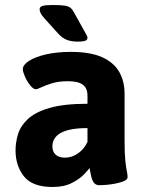

<svg xmlns="http://www.w3.org/2000/svg" viewBox="-20 -738 585 766"><path d="M288 -572Q266 -572 248 -578.5Q230 -585 214 -602L157 -665Q138 -686 138 -701Q138 -711 150 -714.5Q162 -718 191 -718Q222 -718 238 -715.5Q254 -713 262 -706Q270 -699 276 -687L316 -615Q322 -604 325.5 -598Q329 -592 329 -587Q329 -580 321.5 -576Q314 -572 288 -572ZM190 8Q109 8 75.5 -34.5Q42 -77 42 -138Q42 -169 51.5 -201.5Q61 -234 90 -262Q119 -290 176.5 -307Q234 -324 329 -324V-357Q329 -386 310.5 -400Q292 -414 251 -414Q215 -414 188.5 -406Q162 -398 145.5 -390Q129 -382 123 -382Q113 -382 100.5 -397.5Q88 -413 79.5 -432.5Q71 -452 71 -462Q71 -479 95.5 -495Q120 -511 163.5 -521Q207 -531 262 -531Q341 -531 388 -509.5Q435 -488 456 -450.5Q477 -413 477 -364V-176Q477 -124 480 -96.5Q483 -69 486 -55.5Q489 -42 489 -31Q489 -22 475.5 -16Q462 -10 442.5 -6Q423 -2 404.5 -0.5Q386 1 377 1Q361 1 353.5 -10.5Q346 -22 343 -38.5Q340 -55 337 -68Q334 -62 316.5 -43.5Q299 -25 267.5 -8.5Q236 8 190 8ZM239 -109Q268 -109 292.5 -127Q317 -145 329 -172V-227Q189 -227 189 -153Q189 -134 201.5 -121.5Q214 -109 239 -109Z"/></svg>

Font: Asap
Style: Bold
Weight: 700
Designer: Pablo Cosgaya
Foundry: Omnibus-Type
Version: Version 3.001; ttfautohint (v1.8.3)